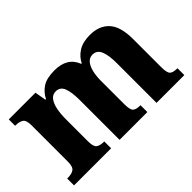

<svg xmlns="http://www.w3.org/2000/svg" viewBox="-85 -830 1109 1109"><g transform="rotate(-45 469.5 -275.0)"><path d="M15 0V-56H21Q52 -56 69.5 -68Q87 -80 87 -124V-419Q87 -461 69.5 -472.5Q52 -484 22 -484H18V-536H236L248 -467H253Q272 -505 306.5 -527.5Q341 -550 405 -550Q456 -550 490 -530Q524 -510 541 -467H545Q563 -504 599.5 -527Q636 -550 694 -550Q770 -550 812 -504Q854 -458 854 -357V-126Q854 -80 867.5 -68Q881 -56 913 -56H916V0H689V-325Q689 -389 674.5 -424Q660 -459 624 -459Q599 -459 583 -439.5Q567 -420 559.5 -388Q552 -356 552 -318V-126Q552 -80 565.5 -68Q579 -56 610 -56H614V0H387V-325Q387 -389 373.5 -424Q360 -459 324 -459Q298 -459 282 -438Q266 -417 259 -382Q252 -347 252 -306V-121Q252 -79 268 -67.5Q284 -56 315 -56H318V0Z"/></g></svg>

Font: Noto Serif Myanmar SemiCondensed ExtraBold
Style: Regular
Weight: 800
Width: 4
Designer: Ben Mitchell and the Monotype Design Team
Foundry: Monotype Imaging Inc.
Version: Version 2.106; ttfautohint (v1.8.4.7-5d5b)